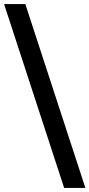

<svg xmlns="http://www.w3.org/2000/svg" viewBox="-30 -720 438 940"><path d="M284 200H388L94 -700H-10Z"/></svg>

Font: Meta Space Medium
Style: Regular
Weight: 500
Designer: Meta Pool / Florian Karsten
Foundry: Meta Pool / Florian Karsten
Version: Version 2.000;Glyphs 3.1.1 (3137)